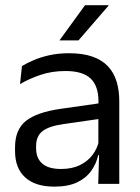

<svg xmlns="http://www.w3.org/2000/svg" viewBox="-20 -703 534 734"><path d="M355.5 0 359 -118.5 356 -131V-286.5L356.5 -315Q356.5 -374.5 326.2 -403Q296 -431.5 230.5 -431.5Q178 -431.5 134.2 -416.5Q90.5 -401.5 56.5 -381.5L64 -450.5Q83 -462 109.2 -473.2Q135.5 -484.5 169.2 -492Q203 -499.5 243.5 -499.5Q296 -499.5 332.8 -486.8Q369.5 -474 392.2 -450Q415 -426 425.5 -392Q436 -358 436 -316V0ZM187.5 10.5Q115 10.5 76.2 -24.8Q37.5 -60 37.5 -125.5V-140Q37.5 -207.5 79.2 -240.8Q121 -274 212 -287L366.5 -309L371 -250L222 -228.5Q166 -220.5 142 -201.2Q118 -182 118 -144.5V-136.5Q118 -98 141.8 -77.5Q165.5 -57 213 -57Q255 -57 285 -71.5Q315 -86 333.5 -110.5Q352 -135 358.5 -165L371 -110H355.5Q348.5 -78 329.2 -50.5Q310 -23 275.5 -6.2Q241 10.5 187.5 10.5ZM305 -683H395V-681.5L280 -548.5H208V-549.5Z"/></svg>

Font: Anek Tamil
Style: Regular
Weight: 400
Designer: Aadarsh Rajan (Tamil), Yesha Goshar (Latin)
Foundry: Ek Type
Version: Version 1.003